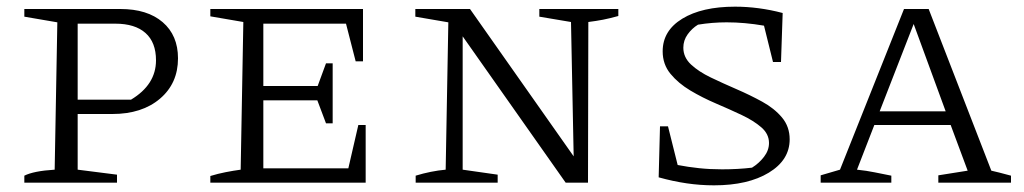

<svg xmlns="http://www.w3.org/2000/svg" viewBox="-20 -548 3071 576"><path d="M341 -521Q422 -521 468 -481.5Q514 -442 514 -373Q514 -298 460 -252Q406 -206 317 -206H213V-39L331 -24V0H53V-21Q67 -28 89.5 -32.5Q112 -37 144 -39L152 -481L53 -498V-521ZM326 -477H213V-249H373Q448 -294 448 -367Q448 -421 416.5 -449Q385 -477 326 -477Z M1055 -173H1077V0H611V-20Q634 -27 657 -31.5Q680 -36 702 -39L710 -482L611 -499V-521H1069V-364H1047L1018 -477H770V-290H933L958 -358H978V-178H958L932 -247H770V-43H1025Z M1598 -521H1835V-500Q1810 -493 1789.5 -489Q1769 -485 1745 -482L1744 0H1677L1368 -439V-39L1473 -24V0H1227V-21Q1250 -28 1272.5 -32.5Q1295 -37 1317 -39L1325 -481L1226 -498V-521H1390L1701 -79L1693 -482L1598 -498Z M2122 8Q2081 8 2040 2Q1999 -4 1956 -16L1960 -169H1984L2013 -53Q2044 -47 2077 -43.5Q2110 -40 2146 -40Q2194 -40 2236 -45Q2257 -58 2272 -77.5Q2287 -97 2287 -119Q2287 -146 2264 -166Q2241 -186 2205 -203Q2169 -220 2128 -237.5Q2087 -255 2051 -276.5Q2015 -298 1991.5 -326.5Q1968 -355 1968 -394Q1968 -456 2027 -492Q2086 -528 2185 -528Q2256 -528 2328 -509L2323 -362H2299L2272 -471Q2214 -481 2160 -481Q2117 -481 2074 -474Q2056 -463 2043 -445Q2030 -427 2030 -405Q2030 -376 2053 -354.5Q2076 -333 2112.5 -315.5Q2149 -298 2189.5 -280.5Q2230 -263 2266.5 -243Q2303 -223 2326 -195.5Q2349 -168 2349 -130Q2349 -68 2286.5 -30Q2224 8 2122 8Z M2954 -36Q2970 -32 2979 -30Q2988 -28 3013 -21V0H2795V-22L2883 -36L2832 -173H2603L2551 -39Q2580 -36 2604 -31Q2628 -26 2654 -21V0H2442V-22L2500 -39L2692 -521H2766ZM2619 -214H2817L2721 -476Z"/></svg>

Font: Piazzolla SC Light
Style: Regular
Weight: 300
Designer: Juan Pablo del Peral
Foundry: Huerta Tipografica
Version: Version 1.330